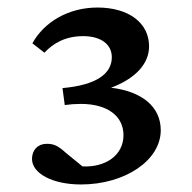

<svg xmlns="http://www.w3.org/2000/svg" viewBox="-20 -717 510 510"><path d="M65 -295C65 -256 120 -227 195 -227C312 -227 407 -291 407 -371C407 -433 358 -474 275 -484C339 -508 376 -547 376 -594C376 -656 322 -697 239 -697C161 -697 97 -658 66 -602L98 -577C122 -603 155 -621 201 -621C247 -621 277 -600 277 -565C277 -521 236 -491 146 -483L152 -438C167 -440 180 -441 195 -441C265 -441 308 -409 308 -358C308 -305 261 -272 199 -275L155 -311C133 -331 122 -335 104 -335C81 -335 65 -319 65 -295Z"/></svg>

Font: TPK Tissa Web Medium
Style: Regular
Weight: 500
Designer: Jacques Le Bailly, Suppakit Chalermlarp | Katatrad Co.,Ltd.
Foundry: Jacques Le Bailly, Cadson Demak Co.,Ltd.
Version: Version 5.000;Glyphs 3.1.2 (3151)